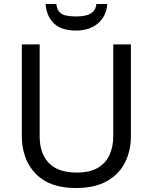

<svg xmlns="http://www.w3.org/2000/svg" viewBox="-20 -938 771 968"><path d="M640 -252Q640 -178 610 -118.5Q580 -59 518.5 -24.5Q457 10 362 10Q229 10 159.5 -62.5Q90 -135 90 -254V-714H180V-251Q180 -164 226.5 -116Q273 -68 367 -68Q432 -68 472.5 -91.5Q513 -115 532 -156.5Q551 -198 551 -252V-714H640ZM521 -918Q518 -878 498.5 -848Q479 -818 445 -801Q411 -784 363 -784Q289 -784 251.5 -820.5Q214 -857 210 -918H264Q267 -891 279.5 -877.5Q292 -864 313.5 -859.5Q335 -855 365 -855Q391 -855 412.5 -860Q434 -865 448.5 -878.5Q463 -892 466 -918Z"/></svg>

Font: Noto Sans Thai
Style: Regular
Weight: 400
Designer: Monotype Design Team
Foundry: Monotype Imaging Inc.
Version: Version 2.001